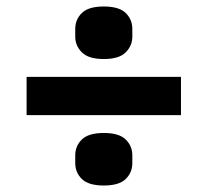

<svg xmlns="http://www.w3.org/2000/svg" viewBox="-20 -601 640 592"><path d="M62 -246V-364H538V-246ZM300 -29Q253 -29 232.5 -49Q212 -69 212 -98V-122Q212 -151 232.5 -171Q253 -191 300 -191Q347 -191 367.5 -171Q388 -151 388 -122V-98Q388 -69 367.5 -49Q347 -29 300 -29ZM300 -419Q253 -419 232.5 -439.5Q212 -460 212 -488V-512Q212 -541 232.5 -561Q253 -581 300 -581Q347 -581 367.5 -561Q388 -541 388 -512V-488Q388 -460 367.5 -439.5Q347 -419 300 -419Z"/></svg>

Font: Lilex
Style: Regular
Weight: 400
Monospace: yes
Designer: Mike Abbink, Paul van der Laan, Pieter van Rosmalen, Mikhael Khrustik
Foundry: Mikhael Khrustik
Version: Version 2.510